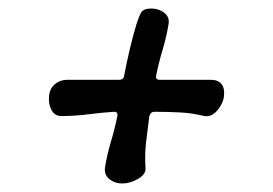

<svg xmlns="http://www.w3.org/2000/svg" viewBox="-20 -475 640 450"><path d="M300 -419Q305 -435 310.5 -445Q316 -455 334 -455H335Q352 -455 365 -445Q378 -435 375 -418Q370 -388 361 -358Q352 -328 346 -298Q344 -288 354 -288Q385 -288 414.5 -288Q444 -288 474 -288Q491 -288 499 -278Q507 -268 505 -251V-250Q504 -239 497 -227Q490 -215 480.5 -208Q471 -201 459 -203Q431 -210 402 -211.5Q373 -213 342 -213Q333 -213 330 -203Q326 -173 322.5 -143Q319 -113 321 -83Q323 -67 304 -56Q285 -45 267 -45H266Q249 -45 236.5 -55Q224 -65 226 -82Q231 -113 240 -143Q249 -173 255 -203Q257 -213 247 -213Q217 -211 186 -207Q155 -203 124 -203Q108 -203 100.5 -217.5Q93 -232 95 -250V-251Q97 -268 109 -278Q121 -288 138 -288Q169 -288 199 -288Q229 -288 259 -288Q270 -288 271 -298Q277 -329 284 -359Q291 -389 300 -419Z"/></svg>

Font: Winky Sans Medium
Style: Italic
Weight: 500
Italic angle: -8.97852°
Designer: Simon Atzbach
Foundry: typofactur
Version: Version 1.205